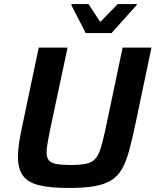

<svg xmlns="http://www.w3.org/2000/svg" viewBox="-20 -924 771 952"><path d="M322 8Q227 8 172 -6Q117 -20 93 -54Q69 -88 69 -147Q69 -177 75 -217.5Q81 -258 92 -307L172 -688H315L227 -274Q220 -238 215.5 -212.5Q211 -187 211 -169Q211 -143 222 -129.5Q233 -116 259 -111Q285 -106 329 -106Q378 -106 406.5 -112Q435 -118 451.5 -135.5Q468 -153 478.5 -186.5Q489 -220 501 -274L588 -688H731L651 -307Q635 -231 620 -176Q605 -121 584.5 -85.5Q564 -50 530.5 -29.5Q497 -9 447 -0.5Q397 8 322 8ZM405 -760 334 -898 335 -904H419L477 -815L564 -904H659L657 -898L533 -760Z"/></svg>

Font: Saira Thin SemiBold
Style: Italic
Weight: 600
Italic angle: -12°
Version: Version 1.101